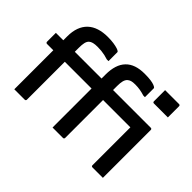

<svg xmlns="http://www.w3.org/2000/svg" viewBox="-138 -1107 1427 1427"><g transform="rotate(45 575.0 -394.0)"><path d="M232 -11Q232 -7 229 -3.5Q226 0 221 0Q192 0 165.5 0Q139 0 111 0Q111 -25 111 -50Q111 -75 111 -100Q111 -164 111 -220Q111 -276 111 -329Q111 -382 111 -437.5Q111 -493 111 -557Q111 -609 125.5 -648.5Q140 -688 168 -714.5Q196 -741 236.5 -754Q277 -767 328 -767Q363 -767 389.5 -763Q416 -759 433 -753.5Q450 -748 455 -742Q457 -741 457.5 -739Q458 -737 458 -734Q458 -712 458 -689Q458 -666 458 -643H440Q422 -649 404 -653Q386 -657 366.5 -659Q347 -661 327 -661Q299 -661 281.5 -656.5Q264 -652 253 -642Q241 -630 236.5 -609.5Q232 -589 232 -558Q232 -514 232 -459.5Q232 -405 232 -345Q232 -285 232 -224.5Q232 -164 232 -109.5Q232 -55 232 -11ZM33 -515H937Q941 -515 943 -513.5Q945 -512 946.5 -510Q948 -508 948 -504Q948 -480 948 -457.5Q948 -435 948 -410H44Q41 -410 38.5 -411.5Q36 -413 34.5 -415.5Q33 -418 33 -421Q33 -446 33 -468.5Q33 -491 33 -515ZM634 -11Q634 -7 631 -3.5Q628 0 623 0Q595 0 568.5 0Q542 0 513 0Q513 -25 513 -50Q513 -75 513 -100Q513 -164 513 -220Q513 -276 513 -329Q513 -382 513 -437.5Q513 -493 513 -557Q513 -609 525.5 -648.5Q538 -688 563.5 -714.5Q589 -741 626.5 -754Q664 -767 715 -767Q754 -767 778.5 -763.5Q803 -760 817 -754.5Q831 -749 836 -744Q838 -743 838.5 -740.5Q839 -738 839 -736Q839 -714 839 -691Q839 -668 839 -645H822Q796 -653 772.5 -657Q749 -661 722 -661Q696 -661 681.5 -656.5Q667 -652 656 -642Q644 -630 639 -609.5Q634 -589 634 -558Q634 -514 634 -459.5Q634 -405 634 -345Q634 -285 634 -224.5Q634 -164 634 -109.5Q634 -55 634 -11ZM908 -788Q926 -788 944 -788Q962 -788 981.5 -788Q1001 -788 1019.5 -788Q1038 -788 1055 -788Q1059 -788 1061 -786.5Q1063 -785 1064.5 -783Q1066 -781 1066 -777V-659Q1049 -659 1030.5 -659Q1012 -659 992.5 -659Q973 -659 955 -659Q937 -659 919 -659Q914 -659 911 -662Q908 -665 908 -670ZM921 -515Q926 -515 940 -515Q954 -515 971.5 -515Q989 -515 1005.5 -515Q1022 -515 1031 -515Q1035 -515 1037 -513.5Q1039 -512 1040.5 -510Q1042 -508 1042 -504Q1042 -472 1042 -423Q1042 -374 1042 -317.5Q1042 -261 1042 -204.5Q1042 -148 1042 -101Q1042 -84 1042 -67.5Q1042 -51 1042 -34Q1042 -17 1042 0Q1013 0 987.5 0Q962 0 932 0Q927 0 924 -3Q921 -6 921 -11Q921 -38 921 -78Q921 -118 921 -164Q921 -210 921 -256Q921 -302 921 -342Q921 -382 921 -410Q921 -428 921 -445.5Q921 -463 921 -480.5Q921 -498 921 -515Z"/></g></svg>

Font: Recursive SemiBold
Style: Regular
Weight: 600
Version: Version 1.085